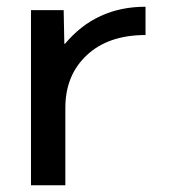

<svg xmlns="http://www.w3.org/2000/svg" viewBox="-20 -550 504 570"><path d="M412 -530V-446Q302 -446 238 -386.5Q174 -327 174 -230V0H72V-520H169L171 -420H173Q265 -530 412 -530Z"/></svg>

Font: Mplus 1p Medium
Style: Regular
Weight: 500
Version: Version 1.061